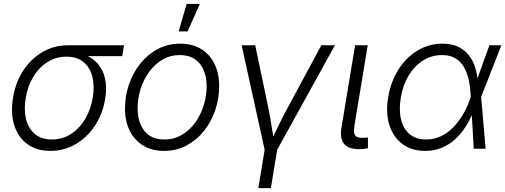

<svg xmlns="http://www.w3.org/2000/svg" viewBox="-20 -770 2617 994"><path d="M240.7 11.2Q169.9 11.2 121.8 -23.9Q73.7 -59.1 54 -121.1Q34.2 -183.1 47.4 -263.7Q60.5 -344.7 101.1 -405.8Q141.6 -466.8 201.2 -501.2Q260.7 -535.6 331.5 -535.6H622.1L612.8 -479.5H392.6L323.7 -476.6Q269.5 -476.6 225.6 -448.7Q181.6 -420.9 152.6 -372.8Q123.5 -324.7 113.3 -263.7Q103 -203.1 114.7 -154.1Q126.5 -105 160.2 -76.4Q193.8 -47.9 248.5 -47.9Q303.7 -47.9 347.7 -76.4Q391.6 -105 420.9 -154.1Q450.2 -203.1 460 -263.7Q470.2 -325.2 458 -373.3Q445.8 -421.4 412.1 -449Q378.4 -476.6 323.7 -476.6L326.2 -502.4Q377.9 -502.4 418.9 -486.3Q460 -470.2 487.1 -439Q514.2 -407.7 524.2 -362.1Q534.2 -316.4 524.4 -256.8Q511.7 -179.7 471.2 -118.9Q430.7 -58.1 371.1 -23.4Q311.5 11.2 240.7 11.2Z M829.1 11.2Q766.6 11.2 721.4 -16.4Q676.3 -43.9 651.6 -93.3Q627 -142.6 627 -208Q627 -271.5 647.2 -331.3Q667.5 -391.1 705.3 -439.2Q743.2 -487.3 795.9 -515.6Q848.6 -543.9 913.1 -543.9Q975.6 -543.9 1020.8 -516.6Q1065.9 -489.3 1090.3 -439.7Q1114.7 -390.1 1114.7 -324.2Q1114.7 -260.3 1094.5 -200.4Q1074.2 -140.6 1036.4 -92.8Q998.5 -44.9 946 -16.8Q893.6 11.2 829.1 11.2ZM830.6 -47.9Q881.8 -47.9 922.6 -72.3Q963.4 -96.7 991.7 -136.7Q1020 -176.8 1034.9 -225.6Q1049.8 -274.4 1049.8 -323.2Q1049.8 -371.1 1034.2 -407.5Q1018.6 -443.8 987.8 -464.4Q957 -484.9 911.1 -484.9Q860.8 -484.9 820.6 -460.9Q780.3 -437 751.5 -397Q722.7 -356.9 707.5 -307.9Q692.4 -258.8 692.4 -208.5Q692.4 -137.7 727.3 -92.8Q762.2 -47.9 830.6 -47.9ZM904.8 -607.4 946.3 -749.5H1014.6L951.2 -607.4Z M1351.1 9.8 1231 -535.6H1301.3L1371.1 -202.1Q1379.9 -159.2 1386.2 -116.2Q1392.6 -73.2 1399.9 -31.7H1378.9Q1399.9 -73.2 1420.2 -116.2Q1440.4 -159.2 1463.9 -202.1L1643.6 -535.6H1713.9L1412.6 9.8ZM1317.4 204.1 1351.6 -3.9H1416.5L1382.3 204.1Z M1847.7 2Q1788.6 4.4 1763.4 -22.9Q1738.3 -50.3 1747.6 -108.4L1818.4 -535.6H1883.8L1814.9 -120.1Q1808.6 -81.5 1819.6 -67.9Q1830.6 -54.2 1862.8 -56.6Q1870.6 -56.6 1875.5 -57.1Q1880.4 -57.6 1884.8 -58.6V-2.4Q1877.9 -1 1868.2 0.5Q1858.4 2 1847.7 2Z M2181.6 11.2Q2111.3 11.2 2063.5 -24.4Q2015.6 -60.1 1995.8 -122.8Q1976.1 -185.5 1989.7 -266.6Q2003.4 -348.1 2043.2 -410.6Q2083 -473.1 2141.8 -508.5Q2200.7 -543.9 2270.5 -543.9Q2318.8 -543.9 2352.8 -527.3Q2386.7 -510.7 2408.4 -482.4Q2430.2 -454.1 2440.9 -417.7Q2451.7 -381.3 2453.6 -341.3H2476.1L2470.7 -270L2494.1 0H2432.6L2416.5 -278.8Q2414.6 -319.3 2406.5 -356.4Q2398.4 -393.6 2382.1 -422.4Q2365.7 -451.2 2337.9 -468Q2310.1 -484.9 2268.1 -484.9Q2215.8 -484.9 2171.4 -457.5Q2127 -430.2 2096.7 -380.9Q2066.4 -331.5 2055.2 -265.6Q2044.4 -200.2 2056.4 -151.1Q2068.4 -102.1 2101.3 -75Q2134.3 -47.9 2186 -47.9Q2226.6 -47.9 2261.5 -64.2Q2296.4 -80.6 2325 -109.4Q2353.5 -138.2 2375.7 -175.5Q2397.9 -212.9 2412.6 -255.4L2513.7 -535.6H2575.7L2470.2 -266.6L2452.1 -195.3H2431.6Q2415 -153.3 2391.6 -116Q2368.2 -78.6 2337.2 -50Q2306.2 -21.5 2267.6 -5.1Q2229 11.2 2181.6 11.2Z"/></svg>

Font: Inter 20pt Light
Style: Italic
Weight: 300
Italic angle: -9.3988°
Version: Version 4.001;git-66647c0bb